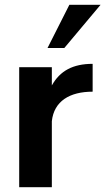

<svg xmlns="http://www.w3.org/2000/svg" viewBox="-20 -780 439 800"><path d="M196 -275C205 -359 271 -398 366 -398V-514C284 -514 230 -485 196 -424V-500H60V0H196ZM399 -760H269L178 -580H248Z"/></svg>

Font: Perun
Style: Bold
Weight: 700
Foundry: Copyright (c) Stefan Peev, Context Ltd, 2016
Version: Version 1.089